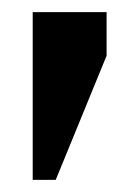

<svg xmlns="http://www.w3.org/2000/svg" viewBox="-20 -155 230 317"><path d="M34 -135H156V-63L72 142H34Z"/></svg>

Font: Teko Medium
Style: Regular
Weight: 500
Designer: Manushi Parikh, Jonny Pinhorn
Foundry: Indian Type Foundry
Version: Version 1.106;PS 1.0;hotconv 1.0.78;makeotf.lib2.5.61930; tt